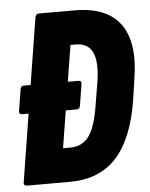

<svg xmlns="http://www.w3.org/2000/svg" viewBox="-49 -696 578 738"><g transform="rotate(-5 239.5 -327.5)"><path d="M33 -275Q17 -275 20 -289L33 -370Q35 -384 47 -384H74H256Q271 -384 268 -370L255 -289Q253 -275 241 -275ZM27 0Q11 0 14 -14L114 -641Q117 -655 128 -655H267Q391 -655 443 -583Q495 -511 472 -370L460 -289Q436 -142 370 -71Q304 0 190 0ZM176 -131H203Q251 -131 277 -167.5Q303 -204 316 -291L329 -369Q342 -448 324.5 -486Q307 -524 260 -524H239Z"/></g></svg>

Font: Sofia Sans Extra Condensed Black
Style: Italic
Weight: 900
Italic angle: -9°
Version: Version 4.100